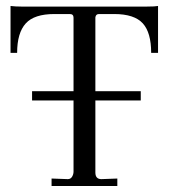

<svg xmlns="http://www.w3.org/2000/svg" viewBox="-20 -620 562 640"><path d="M15.1 -600.1Q30.8 -598.1 50.8 -598.1H470.2Q497.1 -598.1 506.8 -600.1V-443.8H483.9Q483.9 -511.2 456.1 -542Q427.7 -573.2 360.8 -573.2H310.1Q299.3 -573.2 297.9 -562V-44.9Q297.9 -22.9 317.9 -22.9L371.1 -24.9V0H151.9V-24.9L206.1 -22.9Q215.3 -22.9 220.2 -30.8Q225.1 -39.1 225.1 -47.9V-561Q225.1 -573.2 212.9 -573.2H161.1Q94.2 -573.2 65.9 -542Q37.1 -510.3 37.1 -443.8H15.1ZM86.9 -285.2V-315.9H449.2V-285.2Z"/></svg>

Font: Unna Light
Style: Regular
Weight: 300
Designer: Jorge de Buen Unna
Foundry: Omnibus-Type
Version: Version 2.007;PS 002.007;hotconv 1.0.88;makeotf.lib2.5.64775